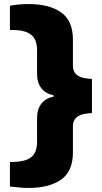

<svg xmlns="http://www.w3.org/2000/svg" viewBox="-20 -768 506 948"><path d="M29 153V32Q74 32 103.5 23.5Q133 15 148 -7Q163 -29 163 -68V-185Q163 -229 184.5 -256.5Q206 -284 244 -290V-298Q206 -305 184.5 -332Q163 -359 163 -403V-520Q163 -559 148 -581Q133 -603 103.5 -612Q74 -621 29 -620V-740Q47 -743 69.5 -745.5Q92 -748 121 -748Q223 -748 281.5 -707Q340 -666 340 -573V-444Q340 -416 356.5 -400.5Q373 -385 406 -381L434 -378V-210L406 -207Q373 -203 356.5 -187.5Q340 -172 340 -144V-15Q340 78 281.5 119Q223 160 121 160Q96 160 74.5 157.5Q53 155 29 153Z"/></svg>

Font: REM Medium ExtraBold
Style: Regular
Weight: 800
Version: Version 1.005;gftools[0.9.28]